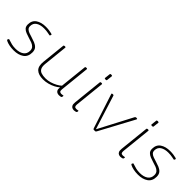

<svg xmlns="http://www.w3.org/2000/svg" viewBox="148 -1653 2616 2616"><g transform="rotate(45 1455.5 -345.0)"><path d="M222 9Q174 9 136.5 1Q99 -7 78 -17Q57 -27 57 -33Q58 -38 63 -47Q68 -56 72 -56Q77 -56 97 -48.5Q117 -41 149.5 -33Q182 -25 225 -25Q297 -25 341.5 -55.5Q386 -86 386 -147Q386 -183 366.5 -204Q347 -225 316 -237Q285 -249 251 -258Q216 -269 183 -281.5Q150 -294 129.5 -316Q109 -338 109 -377Q109 -455 164.5 -492.5Q220 -530 307 -530Q340 -530 370 -526Q400 -522 419 -516.5Q438 -511 437 -506Q436 -501 432 -491.5Q428 -482 423 -482Q419 -482 384 -489.5Q349 -497 304 -497Q235 -497 191 -469Q147 -441 147 -383Q147 -354 164.5 -337Q182 -320 210 -310Q238 -300 269 -291Q306 -280 341.5 -266Q377 -252 400.5 -226Q424 -200 424 -152Q424 -70 367.5 -30.5Q311 9 222 9Z M784 6Q696 6 653 -35Q610 -76 620 -168L656 -513Q658 -525 675 -525H679Q696 -525 694 -513L658 -169Q652 -112 667 -81.5Q682 -51 716 -39.5Q750 -28 799 -28Q844 -28 888 -41.5Q932 -55 969.5 -75.5Q1007 -96 1029 -117L1071 -513Q1073 -525 1090 -525H1094Q1111 -525 1109 -513L1064 -81Q1061 -52 1071 -41.5Q1081 -31 1102 -31Q1116 -31 1123.5 -33.5Q1131 -36 1136 -36Q1141 -36 1141 -29Q1141 -22 1139 -14.5Q1137 -7 1134 -4Q1130 0 1116 2.5Q1102 5 1091 5Q1075 5 1058 -1.5Q1041 -8 1031.5 -26.5Q1022 -45 1026 -82Q1001 -59 962.5 -39Q924 -19 878 -6.5Q832 6 784 6Z M1381 6Q1365 6 1348 -0.5Q1331 -7 1321.5 -26.5Q1312 -46 1316 -84L1361 -513Q1363 -525 1380 -525H1384Q1401 -525 1399 -513L1354 -80Q1352 -55 1359.5 -42.5Q1367 -30 1392 -30Q1406 -30 1413.5 -32.5Q1421 -35 1426 -35Q1431 -35 1431 -28Q1431 -12 1424 -5Q1420 -1 1406 2.5Q1392 6 1381 6ZM1388 -595Q1368 -595 1369 -607L1378 -687Q1378 -699 1399 -699Q1420 -699 1418 -687L1409 -607Q1409 -595 1388 -595Z M1768 2Q1755 2 1751.5 -1.5Q1748 -5 1745 -14L1588 -497Q1587 -501 1585 -507Q1583 -513 1583 -516Q1583 -525 1601 -525H1606Q1614 -525 1616.5 -522.5Q1619 -520 1621 -513L1774 -28H1778L2032 -513Q2039 -525 2051 -525H2058Q2074 -525 2074 -517Q2074 -513 2070.5 -507Q2067 -501 2065 -497L1805 -14Q1801 -5 1796.5 -1.5Q1792 2 1779 2Z M2277 6Q2261 6 2244 -0.5Q2227 -7 2217.5 -26.5Q2208 -46 2212 -84L2257 -513Q2259 -525 2276 -525H2280Q2297 -525 2295 -513L2250 -80Q2248 -55 2255.5 -42.5Q2263 -30 2288 -30Q2302 -30 2309.5 -32.5Q2317 -35 2322 -35Q2327 -35 2327 -28Q2327 -12 2320 -5Q2316 -1 2302 2.5Q2288 6 2277 6ZM2284 -595Q2264 -595 2265 -607L2274 -687Q2274 -699 2295 -699Q2316 -699 2314 -687L2305 -607Q2305 -595 2284 -595Z M2617 9Q2569 9 2531.5 1Q2494 -7 2473 -17Q2452 -27 2452 -33Q2453 -38 2458 -47Q2463 -56 2467 -56Q2472 -56 2492 -48.5Q2512 -41 2544.5 -33Q2577 -25 2620 -25Q2692 -25 2736.5 -55.5Q2781 -86 2781 -147Q2781 -183 2761.5 -204Q2742 -225 2711 -237Q2680 -249 2646 -258Q2611 -269 2578 -281.5Q2545 -294 2524.5 -316Q2504 -338 2504 -377Q2504 -455 2559.5 -492.5Q2615 -530 2702 -530Q2735 -530 2765 -526Q2795 -522 2814 -516.5Q2833 -511 2832 -506Q2831 -501 2827 -491.5Q2823 -482 2818 -482Q2814 -482 2779 -489.5Q2744 -497 2699 -497Q2630 -497 2586 -469Q2542 -441 2542 -383Q2542 -354 2559.5 -337Q2577 -320 2605 -310Q2633 -300 2664 -291Q2701 -280 2736.5 -266Q2772 -252 2795.5 -226Q2819 -200 2819 -152Q2819 -70 2762.5 -30.5Q2706 9 2617 9Z"/></g></svg>

Font: Asap Expanded Expanded Thin
Style: Italic
Weight: 100
Width: 7
Italic angle: -6°
Designer: Pablo Cosgaya
Foundry: Omnibus-Type
Version: Version 3.001; ttfautohint (v1.8.4.7-5d5b)